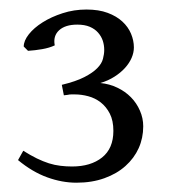

<svg xmlns="http://www.w3.org/2000/svg" viewBox="-20 -685 369 411"><path d="M286.6 -414.6Q286.6 -389.6 276.9 -367.9Q267.1 -346.2 248.5 -329.6Q230 -313 203.4 -303.5Q176.8 -293.9 143.6 -293.9Q112.8 -293.9 81.1 -305.4Q49.3 -316.9 18.6 -342.3L29.8 -362.3Q45.4 -352.5 58.8 -345.9Q72.3 -339.4 84.7 -335.4Q97.2 -331.5 109.4 -330.1Q121.6 -328.6 134.3 -328.6Q174.3 -328.6 198.5 -347.9Q222.7 -367.2 222.7 -404.8Q222.7 -426.8 215.1 -441.7Q207.5 -456.5 195.6 -465.8Q183.6 -475.1 168.9 -479Q154.3 -482.9 140.1 -482.9H132.8Q130.9 -482.9 128.9 -482.7Q127 -482.4 124.5 -481.9Q122.1 -481.4 116.7 -481L112.3 -503.4Q142.6 -510.7 160.6 -520Q178.7 -529.3 188.2 -539.1Q197.8 -548.8 200.4 -559.1Q203.1 -569.3 203.1 -578.1Q203.1 -588.4 200 -597.9Q196.8 -607.4 189.9 -615.2Q183.1 -623 172.1 -627.7Q161.1 -632.3 145.5 -632.3Q119.6 -632.3 106.4 -620.1Q93.3 -607.9 97.2 -587.9Q85.9 -582.5 70.3 -579.8Q54.7 -577.1 40 -576.2L30.8 -585.4Q30.8 -597.7 41.7 -611.6Q52.7 -625.5 71.3 -637.2Q89.8 -648.9 114 -656.7Q138.2 -664.6 165 -664.6Q191.4 -664.6 210.4 -657.5Q229.5 -650.4 241.9 -638.9Q254.4 -627.4 260.5 -612.8Q266.6 -598.1 266.6 -583.5Q266.6 -572.3 261.7 -561Q256.8 -549.8 247.6 -539.6Q238.3 -529.3 224.9 -520.8Q211.4 -512.2 194.8 -507.3Q214.4 -505.4 231.2 -497.3Q248 -489.3 260.3 -476.8Q272.5 -464.4 279.5 -448.2Q286.6 -432.1 286.6 -414.6Z"/></svg>

Font: Gentium Plus APac
Style: Regular
Weight: 400
Designer: J. Victor Gaultney, Annie Olsen, Iska Routamaa, Becca Hirsbrunner
Foundry: SIL International
Version: Version 5.000